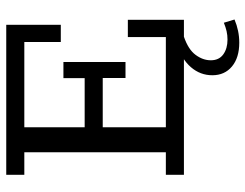

<svg xmlns="http://www.w3.org/2000/svg" viewBox="-108 -516 805 630"><g transform="rotate(-90 295.0 -200.5)"><path d="M36.9 0V-59.3H110.9V-523.7H36.9V-583H529.2V-404H472.7V-523.7H192.9V-325.7H354.1V-395.4H407V-191.7H354.5V-266.4H192.9V-59.3H488.9V-184H545.5V0ZM470.5 181.6Q421.3 181.6 392.5 157.7Q363.6 133.7 363.6 93Q363.6 53.6 390.1 22.9Q416.5 -7.8 467.5 -24.2L490 0Q448.4 14.2 430.6 38.1Q412.7 62 412.7 88.2Q412.7 115.1 432 129.1Q451.2 143 480.4 143Q495.2 143 508.2 140Q521.2 137 535.9 131L546.5 166Q528.6 173.6 509.4 177.6Q490.2 181.6 470.5 181.6Z"/></g></svg>

Font: Rokkitt SemiBold
Style: Regular
Weight: 600
Designer: Vernon Adams
Foundry: Vernon Adams
Version: Version 3.103